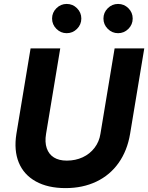

<svg xmlns="http://www.w3.org/2000/svg" viewBox="-20 -947 756 980"><path d="M63.7 -263.8 136.1 -700H287.5L215.1 -263.8Q208 -221.4 218.6 -190.4Q229.3 -159.4 255.2 -143.3Q281.1 -127.2 320.8 -127.2Q365.3 -127.2 402 -144.2Q438.7 -161.2 462.6 -192.5Q486.5 -223.8 492.6 -263.8L565 -700H716.4L644 -263.8Q629.6 -177.7 585.3 -115.3Q541.1 -52.9 471.6 -19.9Q402.2 13.1 314.6 13.1Q224.2 13.1 162.7 -21.1Q101.2 -55.3 75.7 -117.7Q50.3 -180.1 63.7 -263.8ZM245.8 -852.3Q245.8 -883 267.9 -905Q290 -926.9 320.4 -926.9Q351.2 -926.9 373.1 -905Q395.1 -883 395.1 -852.3Q395.1 -821.8 373.1 -799.7Q351.2 -777.6 320.4 -777.6Q290 -777.6 267.9 -799.7Q245.8 -821.8 245.8 -852.3ZM508 -852.3Q508 -883 530.1 -905Q552.2 -926.9 582.7 -926.9Q613.4 -926.9 635.4 -905Q657.3 -883 657.3 -852.3Q657.3 -821.8 635.4 -799.7Q613.4 -777.6 582.7 -777.6Q552.2 -777.6 530.1 -799.7Q508 -821.8 508 -852.3Z"/></svg>

Font: Oak Sans Light Italic
Style: Regular
Weight: 400
Italic angle: -9.5°
Foundry: Erik Kennedy, Walven
Version: Version 1.000;Glyphs 3.1.2 (3151)